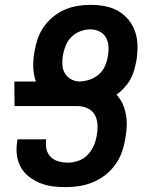

<svg xmlns="http://www.w3.org/2000/svg" viewBox="-20 -763 640 791"><path d="M252 8Q223 8 196 4.5Q169 1 144.5 -9Q120 -19 99 -35.5Q78 -52 65.5 -74.5Q53 -97 49.5 -124.5Q46 -152 51 -180L52 -189H171L170 -185Q167 -165 172 -146.5Q177 -128 190 -115.5Q203 -103 221.5 -98Q240 -93 260 -93Q282 -93 304 -101Q326 -109 342 -126Q358 -143 367 -164.5Q376 -186 379 -208Q383 -230 381.5 -252Q380 -274 369.5 -291.5Q359 -309 339.5 -317.5Q320 -326 298 -326H40L39 -427H128Q118 -455 117 -486.5Q116 -518 122 -550Q126 -576 135 -602.5Q144 -629 160 -652Q176 -675 198.5 -693.5Q221 -712 246.5 -723Q272 -734 299 -738.5Q326 -743 352 -743Q383 -743 412.5 -737.5Q442 -732 466.5 -718Q491 -704 509.5 -681.5Q528 -659 537 -631.5Q546 -604 546.5 -574Q547 -544 542 -513Q538 -493 532.5 -473.5Q527 -454 517 -436Q507 -418 492 -401.5Q477 -385 460 -373Q476 -356 485.5 -334.5Q495 -313 499 -289.5Q503 -266 502 -241.5Q501 -217 496 -192Q492 -165 482.5 -137.5Q473 -110 455.5 -85.5Q438 -61 414.5 -42.5Q391 -24 363.5 -12.5Q336 -1 307.5 3.5Q279 8 252 8ZM307 -427Q328 -428 348.5 -434.5Q369 -441 386 -455.5Q403 -470 412 -490Q421 -510 424 -530Q428 -550 427 -570.5Q426 -591 417 -607.5Q408 -624 390.5 -633Q373 -642 352 -642Q332 -642 311.5 -634.5Q291 -627 275 -611.5Q259 -596 251 -576Q243 -556 239 -535Q236 -516 237 -496.5Q238 -477 247 -461.5Q256 -446 272 -437Q288 -428 307 -427Z"/></svg>

Font: Iosevka HT Extended
Style: Bold Italic
Weight: 700
Width: 7
Italic angle: -9°
Monospace: yes
Designer: Belleve Invis
Foundry: Belleve Invis
Version: Version 32.3.0; ttfautohint (v1.8.4)